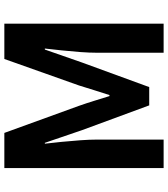

<svg xmlns="http://www.w3.org/2000/svg" viewBox="36 -817 781 893"><g transform="rotate(-90 426.5 -370.5)"><path d="M91.3 0V-740.8H254.8L380.9 -393.3Q392.8 -359.5 403.9 -323.5Q415 -287.5 426.1 -251.9H430.9Q442.8 -287.5 453.7 -323.5Q464.5 -359.5 475.4 -393.3L598.7 -740.8H763V0H627.7V-309.3Q627.7 -344.6 630.9 -387.6Q634.1 -430.6 638.7 -474.3Q643.2 -517.9 647.3 -552.4H642.5L581.8 -378.3L468 -67H382.9L268.1 -378.3L208.7 -552.4H204.7Q209.1 -517.9 213.2 -474.3Q217.3 -430.6 220.6 -387.6Q223.8 -344.6 223.8 -309.3V0Z"/></g></svg>

Font: Noto Sans HK Thin
Style: Regular
Weight: 100
Designer: Ryoko NISHIZUKA 西塚涼子 (kana, bopomofo & ideographs); Paul D. Hunt (Latin, Greek & Cyrillic); Sandoll Communications 산돌커뮤니
Foundry: Adobe
Version: Version 2.004-H2;hotconv 1.0.118;makeotfexe 2.5.65603